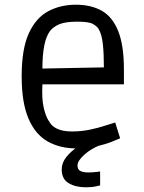

<svg xmlns="http://www.w3.org/2000/svg" viewBox="-20 -616 611 815"><path d="M304 14Q235 14 182.5 -15.5Q130 -45 101 -112.5Q72 -180 72 -292Q72 -409 102.5 -475Q133 -541 185 -568.5Q237 -596 302 -596Q367 -596 412.5 -570Q458 -544 482 -483.5Q506 -423 506 -321V-258H160Q157 -197 165 -161.5Q173 -126 184 -107.5Q195 -89 203 -82Q230 -58 286 -58Q325 -58 361 -65.5Q397 -73 425.5 -82.5Q454 -92 469 -96L490 -29Q481 -25 455 -14.5Q429 -4 390.5 5Q352 14 304 14ZM192 -484Q160 -441 160 -325L421 -330Q421 -388 416.5 -429.5Q412 -471 398 -494Q391 -505 374 -514.5Q357 -524 308 -524Q257 -524 231.5 -513Q206 -502 192 -484ZM344 179Q301 179 271.5 161.5Q242 144 242 103Q242 75 261.5 50.5Q281 26 309.5 7.5Q338 -11 363 -21L405 0Q365 16 337 41.5Q309 67 309 86Q309 104 321.5 110Q334 116 355 116Q371 116 388 114Q405 112 405 112V171Q405 171 387.5 175Q370 179 344 179Z"/></svg>

Font: Ruda
Style: Regular
Weight: 400
Designer: Mariela Monsalve and Angelina Sanchez
Foundry: Mariela Monsalve and Angelina Sanchez
Version: Version 2.000